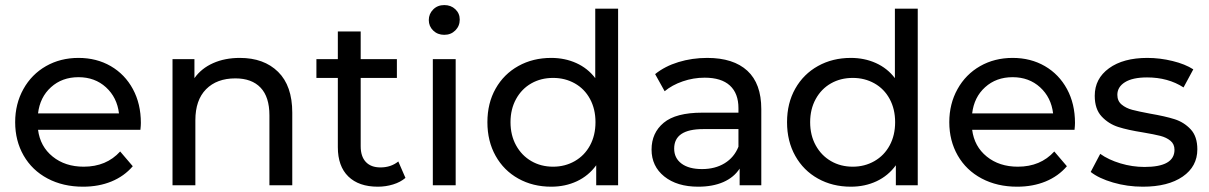

<svg xmlns="http://www.w3.org/2000/svg" viewBox="-20 -716 4673 742"><path d="M522.6 -214.4C523.8 -225.4 524.4 -234.3 524.4 -241C524.4 -290.1 514.1 -333.7 493.6 -371.7C473 -409.7 444.5 -439.3 408 -460.5C371.5 -481.6 330 -492.2 283.4 -492.2C236.7 -492.2 194.9 -481.6 157.8 -460.5C120.7 -439.3 91.5 -409.7 70.4 -371.7C49.2 -333.7 38.6 -291 38.6 -243.8C38.6 -196 49.5 -153 71.3 -115C93.1 -77 123.9 -47.4 163.8 -26.2C203.6 -5.1 249.3 5.5 300.8 5.5C341.3 5.5 378 -1.2 410.8 -14.7C443.6 -28.2 471 -47.8 493.1 -73.6L444.4 -130.6C408.8 -91.4 361.9 -71.8 303.6 -71.8C255.8 -71.8 215.7 -84.8 183.5 -110.9C151.3 -136.9 132.5 -171.4 127 -214.4ZM177.1 -379C205.6 -404.8 241 -417.7 283.4 -417.7C325.7 -417.7 361.1 -404.6 389.6 -378.6C418.1 -352.5 434.9 -318.9 439.8 -277.8H127C131.9 -319.5 148.6 -353.3 177.1 -379Z M1054.7 -438.4C1018.2 -474.3 969 -492.2 907.1 -492.2C868.4 -492.2 833.9 -485.5 803.6 -472C773.2 -458.5 749.1 -439.1 731.4 -414V-487.6H646.7V0H735V-251.2C735 -303.3 748.8 -343.3 776.4 -371.2C804 -399.1 841.8 -413.1 889.6 -413.1C931.9 -413.1 964.4 -401.1 987.1 -377.2C1009.8 -353.3 1021.2 -317.7 1021.2 -270.5V0H1109.5V-280.6C1109.5 -349.9 1091.2 -402.5 1054.7 -438.4Z M1546.9 -28.5 1519.3 -92C1500.3 -76.7 1477.3 -69 1450.3 -69C1425.7 -69 1406.9 -76.1 1393.7 -90.2C1380.5 -104.3 1373.9 -124.5 1373.9 -150.9V-414.9H1513.8V-487.6H1373.9V-594.3H1285.6V-487.6H1202.8V-414.9H1285.6V-147.2C1285.6 -98.1 1299.1 -60.4 1326.1 -34C1353.1 -7.7 1391.1 5.5 1440.2 5.5C1460.4 5.5 1480 2.6 1499 -3.2C1518.1 -9 1534 -17.5 1546.9 -28.5Z M1652.7 -487.6V0H1741V-487.6ZM1654.1 -598C1665.4 -587 1679.7 -581.4 1696.9 -581.4C1714.1 -581.4 1728.3 -587.1 1739.7 -598.5C1751 -609.8 1756.7 -623.8 1756.7 -640.3C1756.7 -656.3 1751 -669.6 1739.7 -680.3C1728.3 -691.1 1714.1 -696.4 1696.9 -696.4C1679.7 -696.4 1665.4 -690.8 1654.1 -679.4C1642.8 -668.1 1637.1 -654.4 1637.1 -638.5C1637.1 -622.5 1642.8 -609 1654.1 -598Z M2368.7 -682.6H2280.4V-414C2260.8 -439.8 2236.2 -459.2 2206.8 -472.4C2177.4 -485.6 2145.2 -492.2 2110.2 -492.2C2063 -492.2 2020.7 -481.8 1983.2 -460.9C1945.8 -440.1 1916.5 -410.9 1895.4 -373.5C1874.2 -336.1 1863.6 -292.9 1863.6 -243.8C1863.6 -194.7 1874.2 -151.3 1895.4 -113.6C1916.5 -75.9 1945.8 -46.6 1983.2 -25.8C2020.7 -4.9 2063 5.5 2110.2 5.5C2146.4 5.5 2179.5 -1.5 2209.6 -15.6C2239.6 -29.7 2264.5 -50.3 2284.1 -77.3V0H2368.7ZM2201.3 -93.4C2176.1 -79 2148.2 -71.8 2117.6 -71.8C2086.3 -71.8 2058.2 -79 2033.4 -93.4C2008.5 -107.8 1988.9 -128 1974.5 -154.1C1960.1 -180.2 1952.9 -210.1 1952.9 -243.8C1952.9 -277.5 1960.1 -307.4 1974.5 -333.5C1988.9 -359.6 2008.5 -379.7 2033.4 -393.8C2058.2 -407.9 2086.3 -414.9 2117.6 -414.9C2148.2 -414.9 2176.1 -407.9 2201.3 -393.8C2226.4 -379.7 2246.1 -359.6 2260.2 -333.5C2274.3 -307.4 2281.3 -277.5 2281.3 -243.8C2281.3 -210.1 2274.3 -180.2 2260.2 -154.1C2246.1 -128 2226.4 -107.8 2201.3 -93.4Z M2868.3 -442.5C2832.4 -475.6 2780.7 -492.2 2713.3 -492.2C2674 -492.2 2636.9 -486.8 2602 -476.1C2567 -465.4 2536.9 -449.9 2511.8 -429.6L2548.6 -363.4C2567.6 -379.3 2590.9 -392.1 2618.5 -401.6C2646.1 -411.1 2674.3 -415.8 2703.2 -415.8C2746.1 -415.8 2778.6 -405.7 2800.7 -385.5C2822.8 -365.2 2833.8 -336.1 2833.8 -298.1V-280.6H2694C2625.9 -280.6 2576.2 -267.6 2544.9 -241.5C2513.6 -215.4 2498 -180.9 2498 -138C2498 -95.1 2514.4 -60.4 2547.2 -34C2580 -7.7 2623.7 5.5 2678.3 5.5C2715.7 5.5 2748.1 -0.5 2775.4 -12.4C2802.7 -24.4 2823.7 -41.7 2838.4 -64.4V0H2922.1V-294.4C2922.1 -360 2904.2 -409.4 2868.3 -442.5ZM2780.4 -85.1C2755.9 -70.1 2726.8 -62.6 2693 -62.6C2659.3 -62.6 2632.9 -69.6 2613.9 -83.7C2594.9 -97.8 2585.4 -117.1 2585.4 -141.7C2585.4 -192 2622.8 -217.1 2697.6 -217.1H2833.8V-149C2822.8 -121.4 2805 -100.1 2780.4 -85.1Z M3526.7 -682.6H3438.4V-414C3418.8 -439.8 3394.2 -459.2 3364.8 -472.4C3335.4 -485.6 3303.2 -492.2 3268.2 -492.2C3221 -492.2 3178.7 -481.8 3141.2 -460.9C3103.8 -440.1 3074.5 -410.9 3053.4 -373.5C3032.2 -336.1 3021.6 -292.9 3021.6 -243.8C3021.6 -194.7 3032.2 -151.3 3053.4 -113.6C3074.5 -75.9 3103.8 -46.6 3141.2 -25.8C3178.7 -4.9 3221 5.5 3268.2 5.5C3304.4 5.5 3337.5 -1.5 3367.6 -15.6C3397.6 -29.7 3422.5 -50.3 3442.1 -77.3V0H3526.7ZM3359.3 -93.4C3334.1 -79 3306.2 -71.8 3275.6 -71.8C3244.3 -71.8 3216.2 -79 3191.4 -93.4C3166.5 -107.8 3146.9 -128 3132.5 -154.1C3118.1 -180.2 3110.9 -210.1 3110.9 -243.8C3110.9 -277.5 3118.1 -307.4 3132.5 -333.5C3146.9 -359.6 3166.5 -379.7 3191.4 -393.8C3216.2 -407.9 3244.3 -414.9 3275.6 -414.9C3306.2 -414.9 3334.1 -407.9 3359.3 -393.8C3384.4 -379.7 3404.1 -359.6 3418.2 -333.5C3432.3 -307.4 3439.3 -277.5 3439.3 -243.8C3439.3 -210.1 3432.3 -180.2 3418.2 -154.1C3404.1 -128 3384.4 -107.8 3359.3 -93.4Z M4132.6 -214.4C4133.8 -225.4 4134.4 -234.3 4134.4 -241C4134.4 -290.1 4124.1 -333.7 4103.6 -371.7C4083 -409.7 4054.5 -439.3 4018 -460.5C3981.5 -481.6 3940 -492.2 3893.4 -492.2C3846.7 -492.2 3804.9 -481.6 3767.8 -460.5C3730.7 -439.3 3701.5 -409.7 3680.4 -371.7C3659.2 -333.7 3648.6 -291 3648.6 -243.8C3648.6 -196 3659.5 -153 3681.3 -115C3703.1 -77 3733.9 -47.4 3773.8 -26.2C3813.6 -5.1 3859.3 5.5 3910.8 5.5C3951.3 5.5 3988 -1.2 4020.8 -14.7C4053.6 -28.2 4081 -47.8 4103.1 -73.6L4054.4 -130.6C4018.8 -91.4 3971.9 -71.8 3913.6 -71.8C3865.8 -71.8 3825.7 -84.8 3793.5 -110.9C3761.3 -136.9 3742.5 -171.4 3737 -214.4ZM3787.1 -379C3815.6 -404.8 3851 -417.7 3893.4 -417.7C3935.7 -417.7 3971.1 -404.6 3999.6 -378.6C4028.1 -352.5 4044.9 -318.9 4049.8 -277.8H3737C3741.9 -319.5 3758.6 -353.3 3787.1 -379Z M4281.6 -10.6C4318.4 0.2 4356.7 5.5 4396.6 5.5C4461.6 5.5 4512.9 -7.5 4550.7 -33.6C4588.4 -59.6 4607.2 -94.8 4607.2 -138.9C4607.2 -172 4598.7 -197.8 4581.5 -216.2C4564.3 -234.6 4543.6 -247.6 4519.4 -255.3C4495.2 -263 4463.4 -270.2 4424.2 -276.9C4394.7 -282.4 4371.9 -287.3 4355.6 -291.6C4339.4 -295.9 4325.7 -302.7 4314.7 -311.9C4303.6 -321.1 4298.1 -333.7 4298.1 -349.6C4298.1 -369.8 4307.9 -386.1 4327.6 -398.4C4347.2 -410.6 4375.7 -416.8 4413.1 -416.8C4467.1 -416.8 4514 -403.9 4553.9 -378.1L4591.6 -448C4570.7 -461.5 4544.1 -472.3 4511.6 -480.2C4479.1 -488.2 4446.5 -492.2 4414 -492.2C4352.1 -492.2 4302.7 -478.9 4265.9 -452.2C4229.1 -425.5 4210.7 -390.1 4210.7 -345.9C4210.7 -311.6 4219.6 -284.9 4237.4 -265.9C4255.2 -246.9 4276.5 -233.4 4301.3 -225.4C4326.2 -217.4 4358.2 -210.4 4397.5 -204.2C4426.3 -199.3 4448.5 -194.9 4464.2 -190.9C4479.8 -186.9 4492.9 -180.6 4503.3 -172C4513.7 -163.5 4518.9 -151.8 4518.9 -137.1C4518.9 -92.9 4480.3 -70.8 4403 -70.8C4371.7 -70.8 4340.7 -75.4 4310.1 -84.6C4279.4 -93.8 4253.3 -106.1 4231.9 -121.4L4195.1 -51.5C4215.9 -35 4244.8 -21.3 4281.6 -10.6Z"/></svg>

Font: Montserrat Ace
Style: Regular
Weight: 500
Designer: Julieta Ulanovsky
Foundry: Julieta Ulanovsky
Version: Version 1